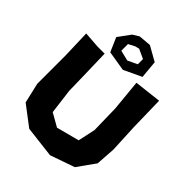

<svg xmlns="http://www.w3.org/2000/svg" viewBox="-251 -1018 1175 1175"><g transform="rotate(45 336.0 -430.5)"><path d="M291 -815.4 318.4 -822.3 379.9 -793.9V-749L318.4 -719.7L250 -736.3V-793.9ZM226.6 -852.5 168.9 -773.4 209 -681.6 338.9 -660.2 455.1 -714.8 444.3 -831.1 348.6 -884.8 267.6 -877.9ZM23.4 -659.2 29.3 -472.7V-229.5L59.6 -98.6L189.5 0L393.6 24.4L552.7 -31.2L634.8 -146.5L643.6 -273.4L634.8 -460L629.9 -683.6L454.1 -663.1L473.6 -460L477.5 -277.3L453.1 -164.1L304.7 -125L218.8 -173.8L198.2 -336.9L194.3 -507.8L190.4 -651.4H128.9Z"/></g></svg>

Font: MaokenAssortedSans-TC
Style: Regular
Weight: 500
Version: Version 0.83